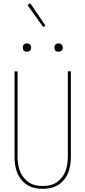

<svg xmlns="http://www.w3.org/2000/svg" viewBox="-20 -1186 540 1214"><path d="M250 8Q224 8 199 2.5Q174 -3 152.5 -16.5Q131 -30 114.5 -50.5Q98 -71 88.5 -95Q79 -119 75.5 -144Q72 -169 72 -195V-735H91V-195Q91 -172 94.5 -149Q98 -126 106 -104.5Q114 -83 128.5 -64.5Q143 -46 162 -33Q181 -20 204 -15Q227 -10 250 -10Q273 -10 296 -15Q319 -20 338 -33Q357 -46 371.5 -64.5Q386 -83 394 -104.5Q402 -126 405.5 -149Q409 -172 409 -195V-735H428V-195Q428 -169 424.5 -144Q421 -119 411.5 -95Q402 -71 385.5 -50.5Q369 -30 347.5 -16.5Q326 -3 301 2.5Q276 8 250 8ZM350 -859Q345 -859 339.5 -860.5Q334 -862 330.5 -865.5Q327 -869 325.5 -874.5Q324 -880 324 -885Q324 -890 325.5 -895.5Q327 -901 330.5 -904.5Q334 -908 339.5 -910Q345 -912 350 -912Q355 -912 360.5 -910Q366 -908 369.5 -904.5Q373 -901 375 -895.5Q377 -890 377 -885Q377 -880 375 -874.5Q373 -869 369.5 -865.5Q366 -862 360.5 -860.5Q355 -859 350 -859ZM150 -859Q145 -859 139.5 -860.5Q134 -862 130.5 -865.5Q127 -869 125.5 -874.5Q124 -880 124 -885Q124 -890 125.5 -895.5Q127 -901 130.5 -904.5Q134 -908 139.5 -910Q145 -912 150 -912Q155 -912 160.5 -910Q166 -908 169.5 -904.5Q173 -901 175 -895.5Q177 -890 177 -885Q177 -880 175 -874.5Q173 -869 169.5 -865.5Q166 -862 160.5 -860.5Q155 -859 150 -859ZM253 -1015 154 -1154 171 -1166 267 -1025Z"/></svg>

Font: Iosevka Term Curly Thin
Style: Regular
Weight: 100
Designer: Belleve Invis
Foundry: Belleve Invis
Version: Version 32.3.0